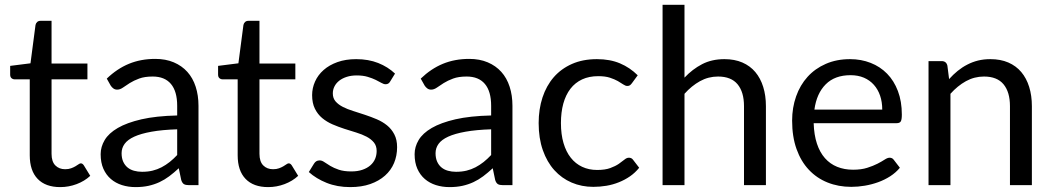

<svg xmlns="http://www.w3.org/2000/svg" viewBox="-20 -756 4299 784"><path d="M226 8Q166 8 133.8 -25.5Q101.5 -59 101.5 -122V-432H40.5Q32.5 -432 27 -436.8Q21.5 -441.5 21.5 -451.5V-487L104.5 -497.5L125 -654Q126.5 -661.5 131.8 -666.2Q137 -671 145.5 -671H190.5V-496.5H337V-432H190.5V-128Q190.5 -96 206 -80.5Q221.5 -65 246 -65Q260 -65 270.2 -68.8Q280.5 -72.5 288 -77Q295.5 -81.5 300.8 -85.2Q306 -89 310 -89Q317 -89 322.5 -80.5L348.5 -38Q325.5 -16.5 293 -4.2Q260.5 8 226 8Z M703.5 -228Q642 -226 598.8 -218.2Q555.5 -210.5 528.2 -198Q501 -185.5 488.8 -168.5Q476.5 -151.5 476.5 -130.5Q476.5 -110.5 483 -96Q489.5 -81.5 500.8 -72.2Q512 -63 527.2 -58.8Q542.5 -54.5 560 -54.5Q583.5 -54.5 603 -59.2Q622.5 -64 639.8 -73Q657 -82 672.8 -94.5Q688.5 -107 703.5 -123ZM416 -435Q458 -475.5 506.5 -495.5Q555 -515.5 614 -515.5Q656.5 -515.5 689.5 -501.5Q722.5 -487.5 745 -462.5Q767.5 -437.5 779 -402Q790.5 -366.5 790.5 -324V0H751Q738 0 731 -4.2Q724 -8.5 720 -21L710 -69Q690 -50.5 671 -36.2Q652 -22 631 -12.2Q610 -2.5 586.2 2.8Q562.5 8 533.5 8Q504 8 478 -0.2Q452 -8.5 432.8 -25Q413.5 -41.5 402.2 -66.8Q391 -92 391 -126.5Q391 -156.5 407.5 -184.2Q424 -212 461 -233.5Q498 -255 557.5 -268.8Q617 -282.5 703.5 -284.5V-324Q703.5 -383 678 -413.2Q652.5 -443.5 603.5 -443.5Q570.5 -443.5 548.2 -435.2Q526 -427 509.8 -416.8Q493.5 -406.5 481.8 -398.2Q470 -390 458.5 -390Q449.5 -390 443 -394.8Q436.5 -399.5 432 -406.5Z M1075 8Q1015 8 982.8 -25.5Q950.5 -59 950.5 -122V-432H889.5Q881.5 -432 876 -436.8Q870.5 -441.5 870.5 -451.5V-487L953.5 -497.5L974 -654Q975.5 -661.5 980.8 -666.2Q986 -671 994.5 -671H1039.5V-496.5H1186V-432H1039.5V-128Q1039.5 -96 1055 -80.5Q1070.5 -65 1095 -65Q1109 -65 1119.2 -68.8Q1129.5 -72.5 1137 -77Q1144.5 -81.5 1149.8 -85.2Q1155 -89 1159 -89Q1166 -89 1171.5 -80.5L1197.5 -38Q1174.5 -16.5 1142 -4.2Q1109.5 8 1075 8Z M1573 -423Q1567 -412 1554.5 -412Q1547 -412 1537.5 -417.5Q1528 -423 1514.2 -429.8Q1500.5 -436.5 1481.5 -442.2Q1462.5 -448 1436.5 -448Q1414 -448 1396 -442.2Q1378 -436.5 1365.2 -426.5Q1352.5 -416.5 1345.8 -403.2Q1339 -390 1339 -374.5Q1339 -355 1350.2 -342Q1361.5 -329 1380 -319.5Q1398.5 -310 1422 -302.8Q1445.5 -295.5 1470.2 -287.2Q1495 -279 1518.5 -269Q1542 -259 1560.5 -244Q1579 -229 1590.2 -207.2Q1601.5 -185.5 1601.5 -155Q1601.5 -120 1589 -90.2Q1576.5 -60.5 1552 -38.8Q1527.5 -17 1492 -4.5Q1456.5 8 1410 8Q1357 8 1314 -9.2Q1271 -26.5 1241 -53.5L1262 -87.5Q1266 -94 1271.5 -97.5Q1277 -101 1285.5 -101Q1294.5 -101 1304.5 -94Q1314.5 -87 1328.8 -78.5Q1343 -70 1363.5 -63Q1384 -56 1414.5 -56Q1440.5 -56 1460 -62.8Q1479.5 -69.5 1492.5 -81Q1505.5 -92.5 1511.8 -107.5Q1518 -122.5 1518 -139.5Q1518 -160.5 1506.8 -174.2Q1495.5 -188 1477 -197.8Q1458.5 -207.5 1434.8 -214.8Q1411 -222 1386.2 -230Q1361.5 -238 1337.8 -248.2Q1314 -258.5 1295.5 -274Q1277 -289.5 1265.8 -312.2Q1254.5 -335 1254.5 -367.5Q1254.5 -396.5 1266.5 -423.2Q1278.5 -450 1301.5 -470.2Q1324.5 -490.5 1358 -502.5Q1391.5 -514.5 1434.5 -514.5Q1484.5 -514.5 1524.2 -498.8Q1564 -483 1593 -455.5Z M1985.5 -228Q1924 -226 1880.8 -218.2Q1837.5 -210.5 1810.2 -198Q1783 -185.5 1770.8 -168.5Q1758.5 -151.5 1758.5 -130.5Q1758.5 -110.5 1765 -96Q1771.5 -81.5 1782.8 -72.2Q1794 -63 1809.2 -58.8Q1824.5 -54.5 1842 -54.5Q1865.5 -54.5 1885 -59.2Q1904.5 -64 1921.8 -73Q1939 -82 1954.8 -94.5Q1970.5 -107 1985.5 -123ZM1698 -435Q1740 -475.5 1788.5 -495.5Q1837 -515.5 1896 -515.5Q1938.5 -515.5 1971.5 -501.5Q2004.5 -487.5 2027 -462.5Q2049.5 -437.5 2061 -402Q2072.5 -366.5 2072.5 -324V0H2033Q2020 0 2013 -4.2Q2006 -8.5 2002 -21L1992 -69Q1972 -50.5 1953 -36.2Q1934 -22 1913 -12.2Q1892 -2.5 1868.2 2.8Q1844.5 8 1815.5 8Q1786 8 1760 -0.2Q1734 -8.5 1714.8 -25Q1695.5 -41.5 1684.2 -66.8Q1673 -92 1673 -126.5Q1673 -156.5 1689.5 -184.2Q1706 -212 1743 -233.5Q1780 -255 1839.5 -268.8Q1899 -282.5 1985.5 -284.5V-324Q1985.5 -383 1960 -413.2Q1934.5 -443.5 1885.5 -443.5Q1852.5 -443.5 1830.2 -435.2Q1808 -427 1791.8 -416.8Q1775.5 -406.5 1763.8 -398.2Q1752 -390 1740.5 -390Q1731.5 -390 1725 -394.8Q1718.5 -399.5 1714 -406.5Z M2560.5 -416.5Q2556.5 -411 2552.5 -408Q2548.5 -405 2541.5 -405Q2534 -405 2525 -411.2Q2516 -417.5 2502.8 -425Q2489.5 -432.5 2470.2 -438.8Q2451 -445 2423 -445Q2385.5 -445 2357 -431.8Q2328.5 -418.5 2309.2 -393.5Q2290 -368.5 2280.2 -333Q2270.5 -297.5 2270.5 -253.5Q2270.5 -207.5 2281 -171.8Q2291.5 -136 2310.8 -111.8Q2330 -87.5 2357.2 -74.8Q2384.5 -62 2418.5 -62Q2451 -62 2472 -69.8Q2493 -77.5 2506.8 -87Q2520.5 -96.5 2529.8 -104.2Q2539 -112 2548 -112Q2559 -112 2565 -103.5L2590 -71Q2573.5 -50.5 2552.5 -36Q2531.5 -21.5 2507.2 -11.8Q2483 -2 2456.5 2.5Q2430 7 2402.5 7Q2355 7 2314.2 -10.5Q2273.5 -28 2243.5 -61.2Q2213.5 -94.5 2196.5 -143Q2179.5 -191.5 2179.5 -253.5Q2179.5 -310 2195.2 -358Q2211 -406 2241.2 -440.8Q2271.5 -475.5 2315.8 -495Q2360 -514.5 2417.5 -514.5Q2471 -514.5 2511.8 -497.2Q2552.5 -480 2584 -448.5Z M2775 -439Q2807.5 -473.5 2847 -494Q2886.5 -514.5 2938 -514.5Q2979.5 -514.5 3011.2 -500.8Q3043 -487 3064.2 -461.8Q3085.5 -436.5 3096.5 -401Q3107.5 -365.5 3107.5 -322.5V0H3018V-322.5Q3018 -380 2991.8 -411.8Q2965.5 -443.5 2912 -443.5Q2872.5 -443.5 2838.2 -424.5Q2804 -405.5 2775 -373V0H2685.5V-736.5H2775Z M3582.5 -308.5Q3582.5 -339.5 3573.8 -365.2Q3565 -391 3548.2 -409.8Q3531.5 -428.5 3507.5 -438.8Q3483.5 -449 3453 -449Q3389 -449 3351.8 -411.8Q3314.5 -374.5 3305.5 -308.5ZM3654.5 -71Q3638 -51 3615 -36.2Q3592 -21.5 3565.8 -12Q3539.5 -2.5 3511.5 2.2Q3483.5 7 3456 7Q3403.5 7 3359.2 -10.8Q3315 -28.5 3282.8 -62.8Q3250.5 -97 3232.5 -147.5Q3214.5 -198 3214.5 -263.5Q3214.5 -316.5 3230.8 -362.5Q3247 -408.5 3277.5 -442.2Q3308 -476 3352 -495.2Q3396 -514.5 3451 -514.5Q3496.5 -514.5 3535.2 -499.2Q3574 -484 3602.2 -455.2Q3630.5 -426.5 3646.5 -384.2Q3662.5 -342 3662.5 -288Q3662.5 -267 3658 -260Q3653.5 -253 3641 -253H3302.5Q3304 -205 3315.8 -169.5Q3327.5 -134 3348.5 -110.2Q3369.5 -86.5 3398.5 -74.8Q3427.5 -63 3463.5 -63Q3497 -63 3521.2 -70.8Q3545.5 -78.5 3563 -87.5Q3580.5 -96.5 3592.2 -104.2Q3604 -112 3612.5 -112Q3623.5 -112 3629.5 -103.5Z M3855.5 -433Q3872 -451.5 3890.5 -466.5Q3909 -481.5 3929.8 -492.2Q3950.5 -503 3973.8 -508.8Q3997 -514.5 4024 -514.5Q4065.5 -514.5 4097.2 -500.8Q4129 -487 4150.2 -461.8Q4171.5 -436.5 4182.5 -401Q4193.5 -365.5 4193.5 -322.5V0H4104V-322.5Q4104 -380 4077.8 -411.8Q4051.5 -443.5 3998 -443.5Q3958.5 -443.5 3924.2 -424.5Q3890 -405.5 3861 -373V0H3771.5V-506.5H3825Q3844 -506.5 3848.5 -488Z"/></svg>

Font: TypoPRO Lato
Style: Regular
Weight: 400
Designer: Lukasz Dziedzic with Adam Twardoch and Botio Nikoltchev
Foundry: tyPoland Lukasz Dziedzic
Version: Version 2.010; 2014-09-01; http://www.latofonts.com/